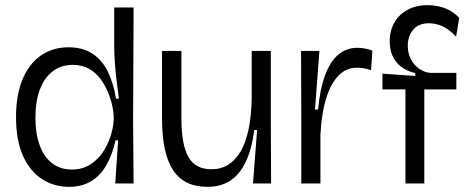

<svg xmlns="http://www.w3.org/2000/svg" viewBox="-20 -710 1807 743"><path d="M247 13Q189 13 142.5 -17Q96 -47 69 -107Q42 -167 42 -257Q42 -342 67 -402.5Q92 -463 138 -495Q184 -527 245 -527Q300 -527 337.5 -502.5Q375 -478 397 -433.5Q419 -389 429 -328H440Q434 -372 430 -408.5Q426 -445 424 -475.5Q422 -506 422 -532V-681H497L495 -243L497 0H426L437 -167H427Q414 -108 390 -68Q366 -28 330.5 -7.5Q295 13 247 13ZM258 -54Q300 -54 331 -74.5Q362 -95 381.5 -126.5Q401 -158 410.5 -191.5Q420 -225 420 -250V-259Q420 -274 415 -298.5Q410 -323 399 -350.5Q388 -378 370 -403Q352 -428 325 -443.5Q298 -459 262 -459Q217 -459 184.5 -434.5Q152 -410 134.5 -364Q117 -318 117 -254Q117 -193 133.5 -148Q150 -103 181.5 -78.5Q213 -54 258 -54Z M782 13Q692 13 649.5 -52Q607 -117 607 -252V-513H682V-253Q682 -150 709 -102.5Q736 -55 798 -55Q835 -55 863 -72.5Q891 -90 911 -124Q931 -158 942 -210Q953 -262 954 -331V-513H1028V-255L1029 0H959L975 -207H964Q954 -131 930.5 -82.5Q907 -34 870.5 -10.5Q834 13 782 13Z M1146 0V-250L1145 -513H1216L1199 -286H1211Q1218 -364 1237.5 -417.5Q1257 -471 1288.5 -498Q1320 -525 1363 -525Q1376 -525 1390.5 -522.5Q1405 -520 1421 -514L1416 -438Q1401 -444 1387 -446Q1373 -448 1360 -448Q1319 -448 1289 -416.5Q1259 -385 1241.5 -327Q1224 -269 1220 -189V0Z M1549 0V-364H1460V-425L1587 -416V-427Q1554 -435 1532 -452Q1510 -469 1499 -494Q1488 -519 1488 -551Q1488 -590 1505.5 -621.5Q1523 -653 1556 -671.5Q1589 -690 1635 -690Q1671 -690 1702.5 -678Q1734 -666 1757 -641L1745 -568Q1719 -596 1693 -608Q1667 -620 1640 -620Q1600 -620 1579 -595Q1558 -570 1558 -533Q1558 -504 1570 -481Q1582 -458 1602 -444Q1622 -430 1645 -428H1746V-364H1622V0Z"/></svg>

Font: Bricolage Grotesque 72pt Light
Style: Regular
Weight: 300
Designer: Mathieu Triay
Foundry: Atelier Triay
Version: Version 1.001;gftools[0.9.33.dev8+g029e19f]